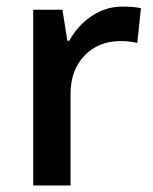

<svg xmlns="http://www.w3.org/2000/svg" viewBox="-20 -570 471 590"><path d="M356 -549.8Q390.6 -549.8 413.1 -544.9L401.9 -438Q377.4 -443.8 351.1 -443.8Q282.2 -443.8 239.5 -398.9Q196.8 -354 196.8 -282.2V0H82V-540H171.9L187 -444.8H192.9Q219.7 -493.2 262.9 -521.5Q306.2 -549.8 356 -549.8Z"/></svg>

Font: JBL Sans
Style: Semibold
Weight: 600
Version: Version 1.10